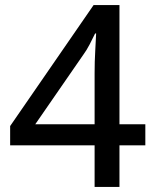

<svg xmlns="http://www.w3.org/2000/svg" viewBox="-20 -737 612 757"><path d="M553 -164H451V0H353V-164H20V-240L349 -717H451V-247H553ZM353 -247V-448Q353 -495 355.5 -536.5Q358 -578 359 -605H355Q346 -586 333.5 -562Q321 -538 309 -522L119 -247Z"/></svg>

Font: Noto Sans Sinhala UI Medium
Style: Regular
Weight: 500
Designer: Jelle Bosma - Monotype Design Team
Foundry: Monotype Imaging Inc.
Version: Version 2.006; ttfautohint (v1.8.4.7-5d5b)